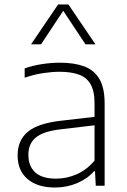

<svg xmlns="http://www.w3.org/2000/svg" viewBox="-20 -828 568 856"><path d="M225 8Q147 8 102.8 -29.8Q58.5 -67.5 58.5 -135Q58.5 -202.5 103.8 -240.2Q149 -278 250 -289.5L422.5 -309.5L423.5 -272L250.5 -251.5Q173 -242.5 139.8 -215Q106.5 -187.5 106.5 -138.5Q106.5 -87.5 137 -59.5Q167.5 -31.5 230.5 -31.5Q277 -31.5 321.5 -50.8Q366 -70 401.5 -112V-367Q401.5 -423 383.2 -453.5Q365 -484 330.2 -496Q295.5 -508 245.5 -508Q212.5 -508 172 -502Q131.5 -496 90 -481.5V-523Q124 -535.5 166.2 -542Q208.5 -548.5 247.5 -548.5Q311 -548.5 355.5 -532Q400 -515.5 423.2 -475.8Q446.5 -436 446.5 -366.5V0H407L403.5 -64.5H399Q370 -31 323.8 -11.5Q277.5 8 225 8ZM118.5 -630.5 239 -808H285L405.5 -630.5H361L254 -792H270L163 -630.5Z"/></svg>

Font: Encode Sans SemiExpanded ExtraLight
Style: Regular
Weight: 250
Width: 6
Designer: Multiple Designers
Foundry: Impallari Type
Version: Version 3.002